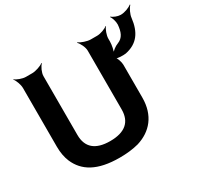

<svg xmlns="http://www.w3.org/2000/svg" viewBox="-164 -975 1223 1184"><g transform="rotate(-30 447.5 -383.5)"><path d="M368 -108C263 -108 211 -154 211 -242V-661C211 -685 228 -722 243 -735L241 -737C225 -725 185 -711 161 -711H115C91 -711 54 -725 41 -737L39 -735C51 -722 65 -685 65 -661V-242C65 -201 72 -164 85 -133C124 -43 208 10 368 10C417 10 463 5 504 -6C605 -37 673 -114 673 -242V-475C673 -494 662 -529 650 -538L648 -534C660 -526 702 -525 721 -528C809 -546 850 -605 861 -700C863 -724 881 -761 895 -774L892 -777C878 -764 841 -750 816 -750H812C792 -750 762 -762 752 -773L749 -770C759 -759 768 -726 767 -707C763 -657 749 -622 710 -607C688 -599 662 -579 653 -563L656 -561C665 -577 673 -617 673 -641V-661C673 -685 687 -722 699 -735L697 -737C684 -725 647 -711 623 -711H576C552 -711 512 -725 496 -737L493 -735C508 -722 526 -685 526 -661V-242C526 -154 474 -108 368 -108Z"/></g></svg>

Font: Asimov
Style: EdgeWide
Weight: 500
Designer: Google
Version: Version 2.000980: 2014